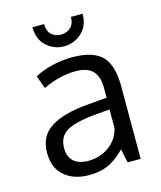

<svg xmlns="http://www.w3.org/2000/svg" viewBox="-112 -813 759 906"><g transform="rotate(-15 268.0 -360.0)"><path d="M254.4 -606.4Q205.6 -606.4 169.2 -639.6Q132.8 -672.9 132.8 -732.4H189.5Q189.5 -698.7 207.8 -681.2Q226.1 -663.6 254.4 -663.6Q282.7 -663.6 301.8 -681.2Q320.8 -698.7 320.8 -732.4H377.9Q377.9 -673.3 340.8 -639.9Q303.7 -606.4 254.4 -606.4ZM224.6 -54.7Q282.7 -54.7 326.9 -86.7Q371.1 -118.7 383.8 -172.9V-263.2Q381.3 -263.2 354.2 -260.7Q327.1 -258.3 318.8 -257.8Q212.9 -248.5 171.1 -223.1Q129.4 -197.8 129.4 -141.6Q129.4 -98.6 154.8 -76.7Q180.2 -54.7 224.6 -54.7ZM401.9 0Q394.5 -31.2 387.7 -67.4Q343.3 -22.9 304.2 -5.9Q265.1 11.2 212.4 11.2Q137.2 11.2 91.6 -28.1Q45.9 -67.4 45.9 -141.1Q45.9 -223.1 108.2 -262.7Q170.4 -302.2 287.6 -312Q303.7 -313.5 336.2 -316.2Q368.7 -318.8 384.8 -320.3V-367.7Q384.8 -424.3 358.4 -451.7Q332 -479 275.4 -479Q196.3 -479 115.7 -439.9Q113.3 -445.8 103 -473.9Q92.8 -502 92.3 -502.9Q127.9 -522.9 177 -534.9Q226.1 -546.9 276.9 -546.9Q377 -546.9 421.1 -503.2Q465.3 -459.5 465.3 -354.5V0Z"/></g></svg>

Font: Oxygen
Style: Regular
Weight: 400
Designer: Vernon Adams
Foundry: Vernon Adams
Version: Version Release 0.2.3 webfont; ttfautohint (v0.93.3-1d66) -l